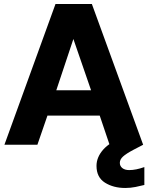

<svg xmlns="http://www.w3.org/2000/svg" viewBox="-20 -720 738 955"><path d="M2 0 256 -700H437L692 0H525L476 -145H216L166 0ZM260 -271H433L345 -526ZM603 215Q544 215 502 188.5Q460 162 460 105Q460 62 493.5 24Q527 -14 616 -53L657 -71L692 0L644 25Q608 44 592 58.5Q576 73 576 90Q576 106 588.5 116Q601 126 623 126Q656 126 698 111V200Q679 205 654 210Q629 215 603 215Z"/></svg>

Font: Rethink Sans ExtraBold
Style: Regular
Weight: 800
Designer: The Rethink Sans project authors (Hans Thiessen). DM Sans designed by Colophon Foundry.
Foundry: Rethink Communications LLC
Version: Version 1.001